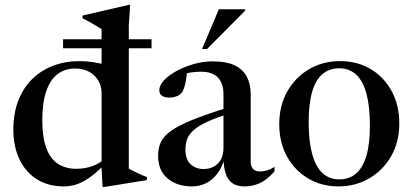

<svg xmlns="http://www.w3.org/2000/svg" viewBox="-20 -756 1697 790"><path d="M398 -371.5Q398 -416.5 367.8 -445.2Q337.5 -474 289 -474Q246 -474 215.8 -450.2Q185.5 -426.5 169.8 -379.2Q154 -332 154 -261Q154 -193 169.8 -148.8Q185.5 -104.5 216.8 -83Q248 -61.5 294.5 -61.5Q331.5 -61.5 363.5 -73.8Q395.5 -86 425 -115L429.5 -97.5Q398 -65.5 372.8 -44.2Q347.5 -23 325.5 -11Q303.5 1 283.5 6Q263.5 11 243.5 11Q178.5 11 132 -18.2Q85.5 -47.5 60.2 -100.2Q35 -153 35 -222.5Q35 -289.5 55.2 -342Q75.5 -394.5 112.2 -430.5Q149 -466.5 198.5 -485.5Q248 -504.5 306 -504.5Q335 -504.5 363.8 -500.2Q392.5 -496 420.8 -487.2Q449 -478.5 475 -464.5L398 -450.5V-636Q391.5 -640.5 378.5 -648.2Q365.5 -656 350 -664.8Q334.5 -673.5 319.5 -681V-692L510 -736H515.5L510 -651V-62Q514.5 -59.5 523.5 -55Q532.5 -50.5 543.5 -45.2Q554.5 -40 565.2 -35.2Q576 -30.5 584.5 -27.5V-15L408.5 13.5H402L398 -62.5ZM239.5 -557.5V-594.5H603.5V-557.5Z M929 -317 933 -291.5Q872.5 -273 835 -256Q797.5 -239 777.5 -221.2Q757.5 -203.5 750.2 -184Q743 -164.5 743 -140.5Q743 -100 764.2 -80.2Q785.5 -60.5 817 -60.5Q841.5 -60.5 860 -70.8Q878.5 -81 889 -100.2Q899.5 -119.5 899.5 -147V-368Q899.5 -412.5 876.8 -436.8Q854 -461 807 -461Q785 -461 763.2 -457.5Q741.5 -454 727 -447.5L751.5 -471.5Q749 -449 745.8 -429.5Q742.5 -410 738 -395.8Q733.5 -381.5 727 -374Q720 -365 706.2 -359.8Q692.5 -354.5 677 -354.5Q657 -354.5 646.2 -362.2Q635.5 -370 635.5 -384.5Q635.5 -405.5 655.2 -426.2Q675 -447 707.5 -464.5Q740 -482 778.5 -492.8Q817 -503.5 854.5 -503.5Q912 -503.5 946.2 -486.8Q980.5 -470 996 -439.5Q1011.5 -409 1011.5 -367V-93Q1011.5 -78 1016.2 -68.5Q1021 -59 1029.8 -54.8Q1038.5 -50.5 1050 -50.5Q1064.5 -50.5 1079.2 -55Q1094 -59.5 1109.5 -69.5V-50.5Q1075.5 -13.5 1046.5 -1.2Q1017.5 11 986.5 11Q955 11 936.2 -2.2Q917.5 -15.5 909 -40.8Q900.5 -66 899.5 -102.5H902.5Q894 -68 875 -42.5Q856 -17 829.2 -3Q802.5 11 770.5 11Q708.5 11 669.5 -21.8Q630.5 -54.5 630.5 -115Q630.5 -146.5 641.8 -171Q653 -195.5 684 -217.8Q715 -240 774.2 -263.8Q833.5 -287.5 929 -317ZM811.5 -554.5 880.5 -718H988.5V-712L832 -554.5Z M1376 -18Q1417 -18 1445.2 -42.2Q1473.5 -66.5 1487.8 -115.8Q1502 -165 1502 -240Q1502 -317.5 1488 -369.8Q1474 -422 1446 -448.5Q1418 -475 1376 -475Q1335 -475 1306.8 -451Q1278.5 -427 1264.2 -377.8Q1250 -328.5 1250 -253.5Q1250 -176.5 1264 -124Q1278 -71.5 1306 -44.8Q1334 -18 1376 -18ZM1373 11Q1303 11 1247.8 -21.8Q1192.5 -54.5 1160.8 -112.2Q1129 -170 1129 -245.5Q1129 -321.5 1162.2 -380Q1195.5 -438.5 1252 -471.5Q1308.5 -504.5 1379 -504.5Q1450.5 -504.5 1505.2 -471.8Q1560 -439 1591.5 -381.2Q1623 -323.5 1623 -248Q1623 -172 1589.5 -113.5Q1556 -55 1499.2 -22Q1442.5 11 1373 11Z"/></svg>

Font: Newsreader 60pt Medium
Style: Regular
Weight: 500
Designer: Hugues Gentile
Foundry: Production Type
Version: Version 1.003